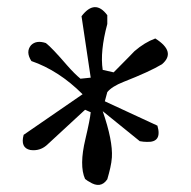

<svg xmlns="http://www.w3.org/2000/svg" viewBox="-20 -605 540 544"><path d="M284 -97Q265 -69 233 -90Q230 -91 221 -98Q204 -136 222 -211Q235 -266 237 -287L221 -294L116 -197Q95 -176 66 -180Q37 -186 47 -223L214 -338Q180 -372 143.5 -395.5Q107 -419 69 -432Q52 -458 68 -477Q83 -492 110 -483Q127 -470 170 -420Q191 -396 208 -382L237 -385L211 -559Q249 -609 284 -562V-537Q263 -459 271 -407L302 -400Q331 -429 345.5 -444Q360 -459 361 -460Q390 -485 420 -496Q480 -458 439 -423Q404 -402 330 -373Q297 -360 284 -344L277 -318L426 -249Q440 -201 396 -203Q392 -203 386.5 -203.5Q381 -204 376 -205L271 -290Q300 -206 297 -159Q296 -145 292.5 -129.5Q289 -114 284 -97Z"/></svg>

Font: New Tegomin
Style: Regular
Weight: 400
Designer: Kyosuke Nagai
Version: Version 1.000